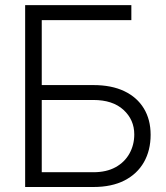

<svg xmlns="http://www.w3.org/2000/svg" viewBox="-20 -748 662 768"><path d="M80.6 0V-727.5H505.4V-667.5H147V-407.7H353.5Q426.3 -407.7 477.3 -383.3Q528.3 -358.9 555.4 -314.2Q582.5 -269.5 582.5 -209Q582.5 -146.5 555.7 -99.4Q528.8 -52.2 477.8 -26.1Q426.8 0 353.5 0ZM147 -59.1H353.5Q405.8 -59.1 442.1 -79.1Q478.5 -99.1 497.8 -133.8Q517.1 -168.5 517.1 -210.4Q517.1 -269 473.9 -308.6Q430.7 -348.1 353.5 -348.1H147Z"/></svg>

Font: Inter Tight Light
Style: Regular
Weight: 300
Designer: Rasmus Andersson
Foundry: rsms
Version: Version 3.004